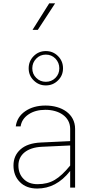

<svg xmlns="http://www.w3.org/2000/svg" viewBox="-20 -1115 567 1141"><path d="M173.3 -937.5H204.6L307.6 -1095.2H272.5ZM252.4 -811.5C224.1 -811.5 200.2 -801.8 180.2 -781.7C160.2 -761.7 150.4 -737.3 150.4 -709C150.4 -680.7 160.2 -656.7 180.2 -637.2C200.2 -617.2 224.1 -607.4 252.4 -607.4C280.8 -607.4 304.7 -617.2 324.7 -637.2C344.7 -656.7 354.5 -680.7 354.5 -709C354.5 -737.3 344.7 -761.7 324.7 -781.7C304.7 -801.8 280.8 -811.5 252.4 -811.5ZM252.4 -790.5C274.9 -790.5 293.9 -782.7 309.6 -766.6C324.7 -750.5 332.5 -731.4 332.5 -709C332.5 -686.5 324.7 -667.5 309.6 -652.3C293.9 -636.7 274.9 -628.9 252.4 -628.9C230 -628.9 210.9 -636.7 195.3 -652.3C179.7 -667.5 171.9 -686.5 171.9 -709C171.9 -731.4 179.7 -750.5 195.3 -766.6C210.9 -782.7 230 -790.5 252.4 -790.5ZM426.3 -349.1C426.3 -438.5 346.7 -487.8 250.5 -487.8C202.6 -487.8 162.6 -476.6 129.9 -454.1C97.2 -431.6 78.6 -401.4 73.7 -363.8H102.5C106.9 -393.6 123 -417.5 149.9 -435.5C176.8 -453.6 210.4 -462.4 250 -462.4C330.1 -462.4 397 -421.9 397 -349.1V-276.4L222.7 -268.1C169.4 -265.6 129.4 -252 101.6 -227.1C73.7 -202.1 60.1 -170.4 60.1 -131.8C60.1 -91.3 72.8 -58.6 98.1 -33.2C123.5 -7.3 157.7 5.4 201.2 5.4C275.4 5.4 340.8 -27.3 397 -99.1V0H426.3ZM89.4 -131.8C89.4 -193.8 138.2 -238.3 228.5 -242.7L397 -250.5V-131.3C364.3 -90.8 333.5 -62.5 305.2 -45.9C276.4 -28.8 242.7 -20.5 203.6 -20.5C168 -20.5 140.1 -30.8 120.1 -51.8C99.6 -72.3 89.4 -99.1 89.4 -131.8Z"/></svg>

Font: Estedad Thin
Style: Regular
Weight: 100
Designer: Amin Abedi
Version: Version 7.3